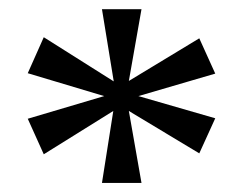

<svg xmlns="http://www.w3.org/2000/svg" viewBox="-20 -780 540 422"><path d="M41 -619.1 76.2 -698.2 230 -601.1 204.1 -759.8H291L263.2 -602.1L418 -695.8L453.1 -618.2L284.2 -568.8L453.1 -520L418 -442.9L263.2 -536.1L291 -377.9H204.1L229 -536.1L76.2 -440.9L41 -519L209 -568.8Z"/></svg>

Font: Noto Serif
Style: Regular
Weight: 400
Designer: Monotype Design team
Foundry: Monotype Imaging Inc.
Version: Version 1.02